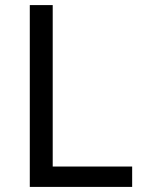

<svg xmlns="http://www.w3.org/2000/svg" viewBox="-20 -734 564 754"><path d="M97 0V-714H187V-80H499V0Z"/></svg>

Font: ltelugu05
Style: Book
Weight: 400
Designer: Jelle Bosma - Monotype Design Team
Foundry: Monotype Imaging Inc.
Version: Version 2.003